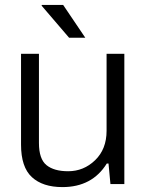

<svg xmlns="http://www.w3.org/2000/svg" viewBox="-20 -743 593 775"><path d="M324.2 -590.8H258.8L147.9 -720.2L148.9 -723.1H234.9ZM231.9 12.2Q152.3 12.2 108.6 -28.1Q64.9 -68.4 64.9 -159.2V-525.9H137.2V-166Q137.2 -101.1 167.7 -76.4Q198.2 -51.8 254.9 -51.8Q317.9 -51.8 364 -96.4Q410.2 -141.1 410.2 -214.8V-525.9H481.9V0H425.8L418 -83H411.1Q352.1 12.2 231.9 12.2Z"/></svg>

Font: Archivo Light
Style: Regular
Weight: 300
Designer: Hector Gatti
Foundry: Omnibus-Type
Version: Version 2.001